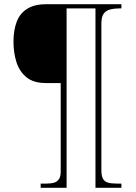

<svg xmlns="http://www.w3.org/2000/svg" viewBox="-20 -780 645 911"><path d="M173 111V91H201Q223 91 237.5 86.5Q252 82 260 69.5Q268 57 268 34V-386H197Q139 -386 105.5 -413.5Q72 -441 58 -485.5Q44 -530 44 -582Q44 -636 59 -676Q74 -716 108.5 -738Q143 -760 199 -760H556V-740H543Q521 -740 502 -735Q483 -730 472 -715Q461 -700 461 -668V27Q461 53 468 67Q475 81 490.5 86Q506 91 532 91H556V111H433V-740H296V111Z"/></svg>

Font: Noto Serif Bengali Thin
Style: Regular
Weight: 250
Version: Version 2.003